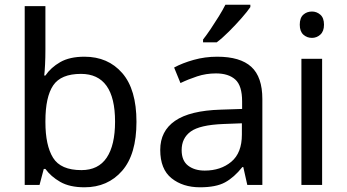

<svg xmlns="http://www.w3.org/2000/svg" viewBox="-20 -786 1474 816"><path d="M173 -575Q173 -541 171.5 -511.5Q170 -482 168 -465H173Q196 -499 236 -522Q276 -545 339 -545Q439 -545 499.5 -475.5Q560 -406 560 -268Q560 -130 499 -60Q438 10 339 10Q276 10 236 -13Q196 -36 173 -68H166L148 0H85V-760H173ZM324 -472Q239 -472 206 -423Q173 -374 173 -271V-267Q173 -168 205.5 -115.5Q238 -63 326 -63Q398 -63 433.5 -116Q469 -169 469 -269Q469 -472 324 -472Z M903 -545Q1001 -545 1048 -502Q1095 -459 1095 -365V0H1031L1014 -76H1010Q975 -32 936.5 -11Q898 10 830 10Q757 10 709 -28.5Q661 -67 661 -149Q661 -229 724 -272.5Q787 -316 918 -320L1009 -323V-355Q1009 -422 980 -448Q951 -474 898 -474Q856 -474 818 -461.5Q780 -449 747 -433L720 -499Q755 -518 803 -531.5Q851 -545 903 -545ZM929 -259Q829 -255 790.5 -227Q752 -199 752 -148Q752 -103 779.5 -82Q807 -61 850 -61Q918 -61 963 -98.5Q1008 -136 1008 -214V-262ZM1044 -756Q1032 -738 1007 -709.5Q982 -681 953.5 -652.5Q925 -624 901 -606H843V-618Q858 -637 875.5 -663Q893 -689 910 -716.5Q927 -744 938 -766H1044Z M1306 -737Q1326 -737 1341.5 -723.5Q1357 -710 1357 -681Q1357 -653 1341.5 -639Q1326 -625 1306 -625Q1284 -625 1269 -639Q1254 -653 1254 -681Q1254 -710 1269 -723.5Q1284 -737 1306 -737ZM1349 -536V0H1261V-536Z"/></svg>

Font: Noto Sans Inscriptional Pahlavi
Style: Regular
Weight: 400
Designer: Monotype Design Team
Foundry: Monotype Imaging Inc.
Version: Version 2.003; ttfautohint (v1.8.4.7-5d5b)